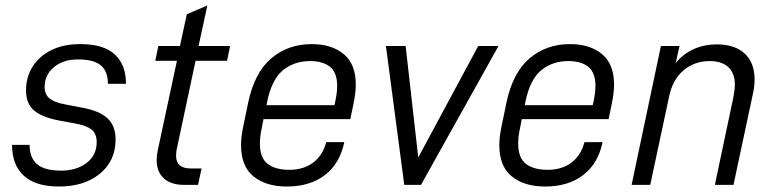

<svg xmlns="http://www.w3.org/2000/svg" viewBox="-20 -675 2827 701"><path d="M24 -146H88Q88 -99 115.5 -75.5Q143 -52 203 -52Q259 -52 296 -80Q333 -108 333 -156Q333 -187 314 -202Q295 -217 255 -224L196 -235Q133 -247 104 -272Q75 -297 75 -345Q75 -394 99.5 -432.5Q124 -471 168.5 -492.5Q213 -514 273 -514Q359 -514 399.5 -476Q440 -438 440 -369H374Q374 -415 348 -436.5Q322 -458 265 -458Q210 -458 176.5 -429.5Q143 -401 143 -358Q143 -330 161 -315.5Q179 -301 217 -294L280 -282Q344 -270 373 -242.5Q402 -215 402 -166Q402 -88 345 -41Q288 6 195 6Q110 6 67 -33.5Q24 -73 24 -146Z M625 -129Q623 -121 623 -106Q623 -60 676 -60H716L703 0H652Q604 0 578 -24Q552 -48 552 -90Q552 -109 556 -126L626 -453H547L558 -507H637L662 -623L737 -655L705 -507H820L809 -453H694Z M1279 -366Q1279 -338 1271 -298L1259 -240H942L936 -209Q929 -178 929 -151Q929 -98 957.5 -76.5Q986 -55 1036 -55Q1088 -55 1123 -81Q1158 -107 1171 -156H1237Q1221 -78 1166.5 -36Q1112 6 1027 6Q951 6 905.5 -31Q860 -68 860 -146Q860 -173 868 -213L886 -300Q909 -410 970.5 -462Q1032 -514 1118 -514Q1191 -514 1235 -477.5Q1279 -441 1279 -366ZM1211 -361Q1211 -410 1185 -431Q1159 -452 1112 -452Q1054 -452 1013 -418.5Q972 -385 955 -302L953 -291H1201L1205 -309Q1211 -339 1211 -361Z M1389 -507H1461L1507 -100L1726 -507H1800L1517 0H1456Z M2222 -366Q2222 -338 2214 -298L2202 -240H1885L1879 -209Q1872 -178 1872 -151Q1872 -98 1900.5 -76.5Q1929 -55 1979 -55Q2031 -55 2066 -81Q2101 -107 2114 -156H2180Q2164 -78 2109.5 -36Q2055 6 1970 6Q1894 6 1848.5 -31Q1803 -68 1803 -146Q1803 -173 1811 -213L1829 -300Q1852 -410 1913.5 -462Q1975 -514 2061 -514Q2134 -514 2178 -477.5Q2222 -441 2222 -366ZM2154 -361Q2154 -410 2128 -431Q2102 -452 2055 -452Q1997 -452 1956 -418.5Q1915 -385 1898 -302L1896 -291H2144L2148 -309Q2154 -339 2154 -361Z M2393 -507H2461L2447 -445Q2475 -479 2513.5 -496Q2552 -513 2596 -513Q2663 -513 2699 -479.5Q2735 -446 2735 -385Q2735 -360 2729 -333L2658 0H2590L2658 -322Q2663 -349 2663 -365Q2663 -408 2639 -430Q2615 -452 2571 -452Q2516 -452 2476 -418.5Q2436 -385 2423 -323L2354 0H2286Z"/></svg>

Font: D-DIN
Style: DIN-Italic
Weight: 400
Italic angle: -12°
Designer: Charles Nix
Foundry: Datto Inc.
Version: Version 1.00